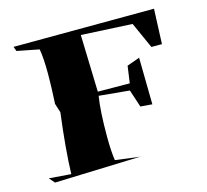

<svg xmlns="http://www.w3.org/2000/svg" viewBox="-87 -748 832 773"><g transform="rotate(-15 328.5 -361.5)"><path d="M51 -75 31 -98 123 -91Q126 -194 145 -343L133 -381Q137 -452 137 -505Q137 -573 130 -609L38 -627L31 -646L617 -648L611 -502H567L518 -611L305 -622L312 -384L445 -383L455 -454L508 -473L511 -278L462 -282L438 -355L311 -367Q301 -308 301 -199Q301 -140 307 -100L416 -86L412 -87Z"/></g></svg>

Font: Xiangcui Kesong Xiangcui Kesong
Style: Regular
Weight: 400
Version: Version 1.501;March 28, 2024;FontCreator 14.0.0.2814 64-bit